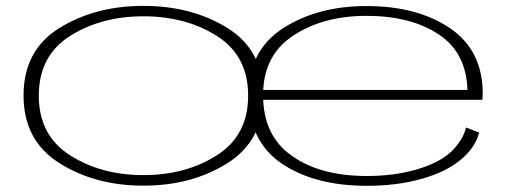

<svg xmlns="http://www.w3.org/2000/svg" viewBox="-20 -610 1720 636"><path d="M455 5Q615.5 5 733.8 -69.8Q852 -144.5 852 -293.5Q852 -443.5 733.8 -517Q615.5 -590.5 455 -590.5Q295 -590.5 176.5 -517Q58 -443.5 58 -293.5Q58 -144.5 176.5 -69.8Q295 5 455 5ZM455 -30Q314.5 -30 211.5 -96Q108.5 -162 108.5 -293Q108.5 -425 211.5 -490.5Q314.5 -556 455 -556Q596 -556 699 -490.5Q802 -425 802 -293Q802 -162 699 -96Q596 -30 455 -30ZM1195.5 5.5V-27Q1039.5 -27 946 -94.5Q851.5 -160.5 851.5 -295Q851.5 -426 950.5 -491.5Q1050 -557.5 1194 -557.5Q1342.5 -557.5 1435.5 -494.5Q1524.5 -434.5 1528.5 -312H842.5V-279.5H1578Q1579 -290 1579 -300Q1579 -442.5 1471 -516.5Q1362 -590 1194 -590Q1032.5 -590 918.5 -517Q803.5 -443.5 803.5 -296Q803.5 -142.5 913.5 -68Q1022.5 5.5 1195.5 5.5ZM1195.5 -27V5.5Q1296.5 5.5 1378 -18Q1459.5 -41 1507.5 -82Q1555 -122 1567 -171L1524 -187.5Q1512 -143 1473 -106Q1432.5 -69.5 1358 -48Q1284 -27 1195.5 -27Z"/></svg>

Font: Anybody ExtraExpanded ExtraLight
Style: Regular
Weight: 250
Width: 8
Version: Version 1.113;gftools[0.9.25]